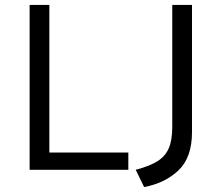

<svg xmlns="http://www.w3.org/2000/svg" viewBox="-20 -688 898 778"><path d="M100 -668H180V-70H500V0H100ZM758 -668V-153Q758 -50 703.5 2Q649 54 564 70L530 0Q587 -15 618.5 -35Q650 -55 664 -87.5Q678 -120 678 -174V-668Z"/></svg>

Font: Madhuban Light
Style: Regular
Weight: 300
Designer: jaikishan Patel
Foundry: MagicType
Version: Version 1.000